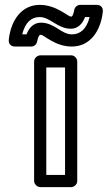

<svg xmlns="http://www.w3.org/2000/svg" viewBox="-20 -743 459 788"><path d="M170 -25V-466H247V-25ZM120 0C120 11 131 25 146 25H272C283 25 297 15 297 0V-491C297 -502 287 -516 272 -516H146C135 -516 120 -506 120 -491ZM71 -602C84 -652 109 -673 143 -673C186 -673 216 -625 271 -625C301 -625 320 -648 329 -673H348C335 -623 309 -602 275 -602C231 -602 204 -650 148 -650C117 -650 98 -627 89 -602ZM16 -580C14 -558 31 -552 41 -552H108C119 -552 129 -559 132 -571C139 -603 145 -600 148 -600C161 -600 205 -552 275 -552C348 -552 393 -613 402 -695C404 -717 388 -723 378 -723H309C299 -723 287 -715 285 -703C279 -672 273 -675 271 -675C258 -675 212 -723 143 -723C70 -723 25 -662 16 -580Z"/></svg>

Font: Falling Sky
Style: ExtOu
Weight: 400
Designer: Paul D. Hunt
Foundry: Adobe Systems Incorporated
Version: Version 1.02